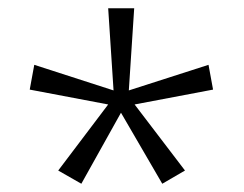

<svg xmlns="http://www.w3.org/2000/svg" viewBox="-20 -779 591 465"><path d="M305 -759 292 -560 485 -622 496 -562 306 -526 428 -366 373 -334 273 -506 177 -334 121 -366 242 -526 52 -562 63 -622 255 -560 242 -759Z"/></svg>

Font: Noto Sans Lao Looped Light
Style: Regular
Weight: 300
Designer: Mark Frömberg, Ben Mitchell
Foundry: The Fontpad Ltd
Version: Version 1.002; ttfautohint (v1.8.4.7-5d5b)